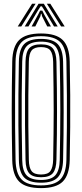

<svg xmlns="http://www.w3.org/2000/svg" viewBox="-20 -984 432 1012"><path d="M196.2 7.5Q115.5 7.5 80.9 -27Q46.2 -61.5 44.5 -139.8Q43 -215.2 42.4 -279.6Q41.8 -344 41.8 -404.2Q41.8 -464.5 42.5 -526.9Q43.2 -589.2 44.5 -660.2Q46.2 -738.8 81 -773.1Q115.8 -807.5 196.2 -807.5Q275.8 -807.5 310.6 -773.1Q345.5 -738.8 347.5 -660.2Q349.5 -567 350.1 -482.9Q350.8 -398.8 350 -315.2Q349.2 -231.8 347.5 -139.8Q345.5 -61.8 310.9 -27.1Q276.2 7.5 196.2 7.5ZM196.2 -6.8Q267.2 -6.8 297.8 -38.1Q328.2 -69.5 330 -140.2Q331.8 -231.5 332.5 -313.8Q333.2 -396 332.6 -479.9Q332 -563.8 330 -659.8Q328.2 -731.2 297.4 -762.2Q266.5 -793.2 196.2 -793.2Q123.5 -793.2 93.5 -761.6Q63.5 -730 62 -659.8Q60 -559.5 59.5 -476.9Q59 -394.2 59.6 -314Q60.2 -233.8 62 -140.2Q63.5 -70 93.5 -38.4Q123.5 -6.8 196.2 -6.8ZM196.2 -21Q133.5 -21 107.1 -48.8Q80.8 -76.5 79.5 -140.5Q77.5 -241 77 -323.5Q76.5 -406 77.1 -486.1Q77.8 -566.2 79.5 -659.5Q80.8 -723.8 107.2 -751.4Q133.8 -779 196.2 -779Q258.5 -779 284.8 -750.9Q311 -722.8 312.5 -659.2Q314 -582 314.8 -517.2Q315.5 -452.5 315.5 -392.8Q315.5 -333 314.8 -271.9Q314 -210.8 312.5 -141Q311 -78.2 285.1 -49.6Q259.2 -21 196.2 -21ZM196.2 -35.5Q250.2 -35.5 272 -60.5Q293.8 -85.5 295 -141.5Q296.5 -218 297.2 -281.6Q298 -345.2 298 -404.1Q298 -463 297.2 -524.5Q296.5 -586 295 -658.5Q293.8 -713.5 272.5 -739Q251.2 -764.5 196.2 -764.5Q142.2 -764.5 120.1 -740Q98 -715.5 97 -659.2Q95 -563.2 94.4 -481.8Q93.8 -400.2 94.4 -318.6Q95 -237 97 -141Q98 -83.5 120.6 -59.5Q143.2 -35.5 196.2 -35.5ZM196.2 -49.8Q151.8 -49.8 133.6 -70.9Q115.5 -92 114.5 -141.2Q112.5 -241.8 111.9 -324.1Q111.2 -406.5 112 -486.2Q112.8 -566 114.5 -658.8Q115.5 -708 133.5 -729.1Q151.5 -750.2 196.2 -750.2Q241.8 -750.2 259.1 -728.1Q276.5 -706 277.5 -658Q279 -579.2 279.8 -515.5Q280.5 -451.8 280.5 -393.8Q280.5 -335.8 279.8 -275.1Q279 -214.5 277.5 -142Q276.5 -93.8 259 -71.8Q241.5 -49.8 196.2 -49.8ZM196.2 -64.2Q232.8 -64.2 246 -83Q259.2 -101.8 260.2 -142.5Q261.5 -218.8 262.2 -280.9Q263 -343 263 -400.8Q263 -458.5 262.2 -520.2Q261.5 -582 260.2 -657.5Q259.2 -699.2 245.8 -717.5Q232.2 -735.8 196.2 -735.8Q161.2 -735.8 147 -718.5Q132.8 -701.2 132 -658.5Q130 -562.2 129.4 -481Q128.8 -399.8 129.4 -318.5Q130 -237.2 132 -141.8Q132.8 -100 146.6 -82.1Q160.5 -64.2 196.2 -64.2ZM73.5 -844.5 149 -964.2H167.5L92.2 -844.5ZM110.2 -844.5 183.2 -964.2H211L284.2 -844.5H264.8L215.2 -927.5L200.8 -950.5H193.8L179.2 -927.5L129.8 -844.5ZM302 -844.5 227 -964.2H245.2L321 -844.5ZM146.5 -844.5 182 -909 191.5 -928.2H203L212.2 -909L248.5 -844.5H229L201.8 -898.2L198.8 -911.2H195.8L192.8 -898.2L166 -844.5Z"/></svg>

Font: Big Shoulders Inline Display SemiBold
Style: Regular
Weight: 600
Designer: Patric King
Foundry: XO Type Co
Version: Version 1.000